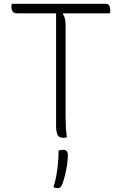

<svg xmlns="http://www.w3.org/2000/svg" viewBox="-20 -720 640 1010"><path d="M332 2Q323 5 313 5Q288 5 281.5 -13.5Q275 -32 275 -55V-650H65Q53 -650 46.5 -660Q40 -670 40 -684Q40 -694 43 -700H537Q560 -700 560 -664Q560 -658 558 -650H313L311 -646Q325 -626 325 -589V-105Q325 -77 326.5 -50.5Q328 -24 332 2ZM288 73Q296 68 312 68Q337 68 337 97Q337 121 332.5 149.5Q328 178 321.5 203.5Q315 229 309 246Q300 270 285 270Q274 270 261 265Q273 230 280.5 177.5Q288 125 288 73Z"/></svg>

Font: Recursive Sn Csl St Lt
Style: Regular
Weight: 300
Version: Version 1.079;hotconv 1.0.112;makeotfexe 2.5.65598; ttfautoh